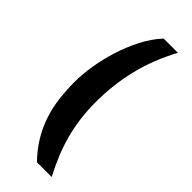

<svg xmlns="http://www.w3.org/2000/svg" viewBox="-272 -715 914 914"><g transform="rotate(45 185.0 -257.5)"><path d="M209 164Q167 121 139 74.5Q111 28 94.5 -21.5Q78 -71 71.5 -124.5Q65 -178 65 -236Q65 -284 74.5 -343.5Q84 -403 103 -463.5Q122 -524 151 -580.5Q180 -637 219 -679H315Q258 -574 231 -464.5Q204 -355 204 -238Q204 -181 210.5 -130Q217 -79 230 -30Q243 19 262.5 66.5Q282 114 308 164Z"/></g></svg>

Font: BM HANNA Pro
Style: Regular
Weight: 400
Designer: Woowa Brothers : Cheoljun Lim; Soyoung Lee; & Sandoll : Jooyeon Kang;
Foundry: Sandoll Communications Inc.
Version: Version 1.000;PS 1;hotconv 16.6.51;makeotf.lib2.5.65220